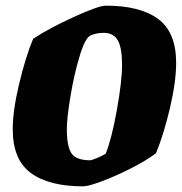

<svg xmlns="http://www.w3.org/2000/svg" viewBox="-20 -645 642 678"><path d="M25 -189Q25 -254 47.5 -348.5Q70 -443 97 -508Q153 -545 240.5 -585Q328 -625 354 -625Q475 -625 538.5 -578Q602 -531 602 -423Q602 -357 580.5 -265Q559 -173 531 -104Q495 -77 441.5 -50Q388 -23 340 -5Q292 13 274 13Q153 13 89 -34Q25 -81 25 -189ZM353 -102Q374 -153 392.5 -255.5Q411 -358 411 -417Q411 -476 396 -502.5Q381 -529 346 -529Q321 -529 300 -520Q281 -512 261.5 -448Q242 -384 229 -306Q216 -228 216 -189Q216 -128 232.5 -103.5Q249 -79 299 -79Q303 -79 322.5 -87Q342 -95 353 -102Z"/></svg>

Font: Grenze Black
Style: Italic
Weight: 900
Italic angle: -10°
Designer: Renata Polastri
Foundry: Omnibus-Type
Version: Version 1.002; ttfautohint (v1.8)